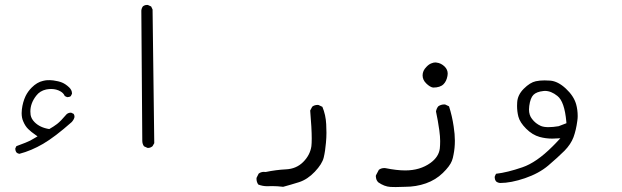

<svg xmlns="http://www.w3.org/2000/svg" viewBox="-20 -443 2540 784"><path d="M283.7 37.1Q284.2 35.2 284.2 33.2Q284.2 27.3 280.8 22L270.5 17.1Q270 17.1 269.5 17.1Q259.3 17.1 252 23.4Q227.5 52.2 213.1 63.2Q198.7 74.2 181.2 84Q143.1 78.1 121.1 55.7Q107.9 42.5 105 26.4Q104 19 104 12.2Q104 -21.5 127.9 -52.2Q142.6 -71.8 168.5 -77.6Q178.7 -79.6 189 -79.6Q210.4 -79.6 227.1 -69.8Q239.3 -63 244.6 -50.8L253.9 -46.4Q254.9 -46.4 255.4 -46.4Q263.7 -46.4 269 -50.3L273.9 -60.1Q273.9 -61 273.9 -62Q273.9 -75.2 262.2 -86.4Q247.6 -100.1 233.2 -106Q218.8 -111.8 197.3 -114.7Q189.5 -115.7 184.1 -115.7Q178.7 -115.7 172.4 -115.5Q166 -115.2 155.8 -112.8Q131.3 -107.4 109.4 -85.4Q94.2 -70.3 84.5 -50.8Q72.8 -25.9 69.3 3.9Q68.4 11.7 68.4 19Q68.4 38.1 74.7 52.2Q83 72.3 95.5 84.2Q107.9 96.2 123 106.4L133.3 113.8L122.6 120.1Q103.5 132.3 84.2 139.6Q64.9 147 46.9 153.8L42.5 163.1Q42.5 163.6 42.5 164.1Q42.5 172.9 47.4 179.7Q52.2 184.1 59.1 185.1Q107.9 172.4 156 144.3Q204.1 116.2 272.5 55.7Q280.8 46.9 283.7 37.1Z M584 161.1Q594.7 161.1 603 153.8L609.9 141.6L603 -404.3L597.2 -416.5L584.5 -422.4Q582.5 -422.9 581.1 -422.9Q579.6 -422.9 577.6 -422.6Q575.7 -422.4 572.8 -421.9Q567.9 -420.4 563.5 -417Q558.1 -409.7 557.1 -399.9L561 131.8Q561 144.5 567.9 154.3L581.5 160.6Q582.5 161.1 584 161.1Z M1071.3 317.4 1091.8 316.9Q1111.8 316.9 1136.2 319.8Q1165.5 312 1201.2 300.8Q1235.8 289.6 1265.6 258.1Q1295.4 226.6 1301.8 200.4Q1308.1 174.3 1311 139.6Q1313 118.2 1313 99.1Q1313 80.1 1312 64Q1310.1 25.9 1296.4 -6.8L1280.8 -14.2Q1278.8 -14.6 1277.3 -14.6Q1263.7 -14.6 1254.9 -7.3L1246.6 8.3Q1252.9 82.5 1252.9 122.1Q1252.9 142.6 1251.5 154.3Q1246.1 190.4 1218 218.5Q1189.9 246.6 1147.5 248.5Q1107.4 250.5 1064.9 259.3Q1061 258.8 1056.9 258.8Q1052.7 258.8 1047.1 260.3Q1041.5 261.7 1036.1 266.1L1027.8 282.7Q1027.3 284.7 1027.3 286.1Q1027.3 300.3 1034.7 310.5Q1052.2 317.4 1071.3 317.4Z M1808.1 -142.1Q1808.1 -158.7 1795.9 -170.9Q1781.2 -185.5 1762.2 -187.5Q1760.3 -188 1757.8 -188Q1750.5 -188 1742.2 -184.6Q1731.9 -181.2 1721.2 -169.9Q1705.6 -154.3 1705.6 -135.3Q1705.6 -116.7 1720.7 -102.1Q1735.8 -87.4 1748.5 -85.4Q1777.3 -85.4 1791 -99.1Q1803.2 -111.3 1807.1 -132.8Q1808.1 -137.7 1808.1 -142.1ZM1832 188Q1837.4 161.6 1837.4 131.8Q1837.4 105 1832.5 73.7Q1826.2 30.3 1813.5 -8.8L1798.3 -16.1Q1796.4 -16.6 1794.9 -16.6Q1780.3 -16.6 1769.5 -8.8Q1762.2 0.5 1760.3 12.2Q1768.1 48.3 1773.9 89.4Q1777.3 114.7 1777.3 132.8Q1777.3 150.9 1775.9 163.6Q1771.5 197.8 1737.8 222.2Q1695.3 252.9 1634.8 252.9Q1600.1 252.9 1554.7 243.7Q1552.2 243.2 1549.8 243.2Q1536.1 243.2 1526.9 250.5L1515.1 272.9Q1514.6 274.4 1514.6 277.1Q1514.6 279.8 1515.6 284.2Q1517.1 293.5 1524.4 301.3Q1549.3 318.8 1574.2 320.3Q1585.9 320.8 1595.7 320.8Q1615.2 320.8 1633.3 319.8H1633.8Q1679.2 319.8 1719.2 305.7Q1759.3 291.5 1788.1 263.4Q1816.9 235.4 1825.2 213.9Q1829.6 202.6 1832 188Z M2261.2 72.3Q2237.8 76.2 2219.2 76.2Q2200.7 76.2 2188.5 71.3Q2166.5 61.5 2152.3 42.5Q2140.1 27.3 2140.1 3.9Q2140.1 -2.9 2141.1 -10.3Q2145.5 -43 2158.2 -55.7Q2170.9 -68.4 2198.7 -71.3Q2202.1 -71.8 2205.1 -71.8Q2230.5 -71.8 2255.9 -51.3Q2285.2 -28.8 2292.5 54.2L2293 60.1ZM2337.4 50.3Q2338.9 40 2338.9 31.2Q2338.9 5.4 2332.5 -17.6Q2322.8 -51.3 2290.5 -81.3Q2258.3 -111.3 2226.6 -113.8Q2214.4 -114.7 2203.6 -114.7Q2184.1 -114.7 2168 -111.3Q2144.5 -106.4 2118.7 -80.6Q2093.3 -55.2 2091.8 -24.4Q2091.3 -18.6 2091.3 -10.7Q2091.3 12.2 2096.7 33.2Q2103 57.1 2128.4 82.5Q2153.8 107.9 2183.6 116.2Q2208.5 123 2235.4 123Q2241.2 123 2268.1 121.6Q2245.1 146.5 2235.8 155.3Q2170.4 220.7 2112.8 240.2Q2051.8 261.2 2005.4 266.6L2000.5 276.9Q2000 278.8 2000 281.7Q2000 284.7 2001.2 289.1Q2002.4 293.5 2005.9 297.9Q2012.2 303.2 2022 304.2Q2066.4 304.2 2123.5 284.7Q2180.7 265.1 2218.8 232.9Q2257.8 199.7 2285.2 172.4Q2311 146 2321.8 117.2Q2332.5 87.9 2337.4 50.3Z"/></svg>

Font: NaikaiFont
Style: Light
Weight: 300
Version: Version 1.89